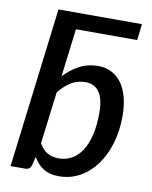

<svg xmlns="http://www.w3.org/2000/svg" viewBox="-84 -803 694 874"><g transform="rotate(10 263.0 -366.0)"><path d="M24 0 115 -740H501L492 -665H209L181.5 -443Q214.5 -477.5 253 -497.8Q291.5 -518 339 -518Q373 -518 400.2 -504Q427.5 -490 446.8 -463.8Q466 -437.5 476.2 -399Q486.5 -360.5 486.5 -312Q486.5 -243 468.8 -184.5Q451 -126 419.2 -83.2Q387.5 -40.5 343.8 -16.5Q300 7.5 247.5 7.5Q225.5 7.5 207.8 2.8Q190 -2 175.8 -10.8Q161.5 -19.5 150.2 -32.2Q139 -45 129.5 -61L120 -21Q116 -9.5 109.2 -4.8Q102.5 0 92 0ZM294.5 -435.5Q257 -435.5 228.2 -417.8Q199.5 -400 172.5 -367L142.5 -126.5Q159.5 -96.5 182 -84.5Q204.5 -72.5 233.5 -72.5Q266.5 -72.5 293.5 -87.8Q320.5 -103 339.8 -132.8Q359 -162.5 369.5 -206.2Q380 -250 380 -307.5Q380 -374 357.5 -404.8Q335 -435.5 294.5 -435.5Z"/></g></svg>

Font: Lato Semibold
Style: Italic
Weight: 600
Italic angle: -7°
Designer: Lukasz Dziedzic
Foundry: tyPoland Lukasz Dziedzic
Version: Version 2.006; 2014-01-15